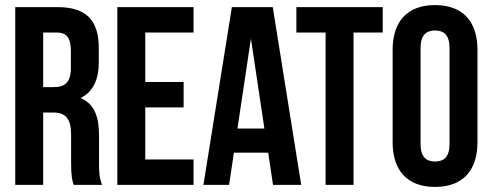

<svg xmlns="http://www.w3.org/2000/svg" viewBox="-20 -728 1931 756"><path d="M382 0C371 -27 370 -50 370 -85V-193C370 -266 353 -319 297 -342C345 -365 369 -412 369 -484V-539C369 -647 321 -700 206 -700H40V0H150V-285H188C239 -285 260 -261 260 -196V-86C260 -28 265 -18 270 0ZM203 -600C242 -600 259 -579 259 -528V-459C259 -403 234 -385 193 -385H150V-600Z M552 -600H742V-700H442V0H742V-100H552V-305H703V-405H552Z M1054 -700H893L781 0H882L901 -127H1036L1055 0H1166ZM968 -576 1021 -222H915Z M1147 -600H1262V0H1372V-600H1487V-700H1147Z M1636 -539C1636 -590 1658 -608 1693 -608C1728 -608 1750 -590 1750 -539V-161C1750 -110 1728 -92 1693 -92C1658 -92 1636 -110 1636 -161ZM1526 -168C1526 -55 1585 8 1693 8C1801 8 1860 -55 1860 -168V-532C1860 -645 1801 -708 1693 -708C1585 -708 1526 -645 1526 -532Z"/></svg>

Font: Bebas Neue
Style: Bold
Weight: 700
Designer: Ryoichi Tsunekawa
Foundry: Ryoichi Tsunekawa
Version: Version 1.300